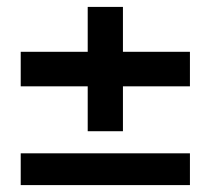

<svg xmlns="http://www.w3.org/2000/svg" viewBox="-20 -536 611 556"><path d="M40 0V-92H530V0ZM234 -156V-516H336V-156ZM40 -286V-386H530V-286Z"/></svg>

Font: DM Sans 18pt SemiBold
Style: Regular
Weight: 600
Designer: Colophon Foundry, Jonny Pinhorn
Foundry: Colophon Foundry
Version: Version 4.004;gftools[0.9.30]